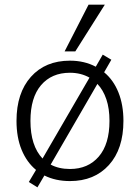

<svg xmlns="http://www.w3.org/2000/svg" viewBox="-20 -771 602 826"><path d="M141 35 104 12 135 -40Q95 -73 73 -126.5Q51 -180 51 -251Q51 -371 113 -440.5Q175 -510 281 -510Q343 -510 392 -484L422 -536L459 -514L428 -460Q468 -427 489.5 -373.5Q511 -320 511 -251Q511 -130 448.5 -61Q386 8 281 8Q219 8 171 -16ZM111 -251Q111 -144 163 -89L365 -437Q328 -458 281 -458Q202 -458 156.5 -404.5Q111 -351 111 -251ZM281 -44Q359 -44 405 -97.5Q451 -151 451 -251Q451 -304 437.5 -344Q424 -384 399 -410L198 -63Q233 -44 281 -44ZM258 -550 361 -751H431L304 -550Z"/></svg>

Font: Mulish Light
Style: Regular
Weight: 300
Designer: Vernon Adams
Foundry: Vernon Adams
Version: Version 3.603; ttfautohint (v1.8.3)